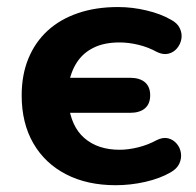

<svg xmlns="http://www.w3.org/2000/svg" viewBox="-20 -521 562 551"><path d="M311.8 10.5Q230 10.5 169.4 -20.9Q108.8 -52.2 75.5 -110Q42.2 -167.8 42.2 -247Q42.2 -306.2 61.5 -353.1Q80.8 -400 116.6 -432.9Q152.5 -465.8 203.5 -483.2Q254.5 -500.8 318.8 -500.8Q359.5 -500.8 400.2 -491.1Q441 -481.5 470.5 -464.5Q489.2 -454.8 496.2 -439.5Q503.2 -424.2 500.5 -409.1Q497.8 -394 488.1 -382.4Q478.5 -370.8 463.6 -367Q448.8 -363.2 431 -371.5Q405.8 -385.5 377.5 -392.4Q349.2 -399.2 323.2 -399.2Q279.2 -399.2 248.8 -384.2Q218.2 -369.2 200.4 -341.6Q182.5 -314 176.5 -275.5L151.5 -297.8H352.5Q381 -297.8 396 -284.9Q411 -272 411 -247.5Q411 -223 396 -210.1Q381 -197.2 352.5 -197.2H151.5L176.5 -224.8Q183.5 -158.2 222.1 -124.8Q260.8 -91.2 323.2 -91.2Q348 -91.2 376.4 -98.2Q404.8 -105.2 430 -119Q448 -127.8 462.8 -124Q477.5 -120.2 487.2 -108.6Q497 -97 499.2 -81.8Q501.5 -66.5 494.6 -51.5Q487.8 -36.5 469 -26Q439.2 -8.8 397 0.9Q354.8 10.5 311.8 10.5Z"/></svg>

Font: Nunito ExtraLight
Style: Regular
Weight: 200
Designer: Vernon Adams
Foundry: Vernon Adams
Version: Version 3.602;April 4, 2023;FontCreator 14.0.0.2856 64-bit